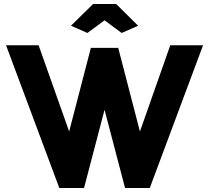

<svg xmlns="http://www.w3.org/2000/svg" viewBox="-20 -935 1045 955"><path d="M602 0 500 -389 398 0H275L10 -710H172L324 -281L432 -697H568L676 -281L827 -710H990L725 0ZM333 -807 443 -915H558L667 -807L585 -771L500 -834L415 -771Z"/></svg>

Font: Oxford Sans
Style: Regular
Weight: 800
Designer: Matt McInerney, Pablo Impallari, Rodrigo Fuenzalida
Foundry: Matt McInerney, Pablo Impallari, Rodrigo Fuenzalida
Version: Version 3.000g; ttfautohint (v1.5) -l 8 -r 28 -G 28 -x 14 -D